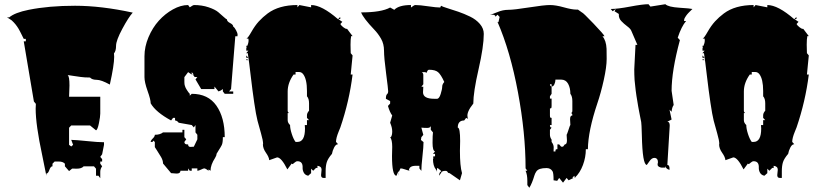

<svg xmlns="http://www.w3.org/2000/svg" viewBox="-20 -762 3848 904"><path d="M341.3 32.2 319.8 31.7 305.2 43.5 285.6 21V8.8Q275.9 -1.5 256.8 -1.5H237.3L227.1 8.8V21Q218.3 21 212.4 38.1Q206.5 55.2 198.2 55.2V65.4Q193.4 39.1 178.7 -31.2Q147.9 -174.8 147.9 -250.5Q147.9 -265.6 148.9 -272.9L139.6 -284.2L91.8 -567.4H101.6V-579.1H91.8Q90.3 -581.5 85.7 -591.1Q81.1 -600.6 79.6 -603.5Q78.1 -606.4 73.7 -615Q69.3 -623.5 67.1 -627Q64.9 -630.4 60.3 -637.5Q55.7 -644.5 52.5 -647.9Q49.3 -651.4 44.4 -657Q39.6 -662.6 35.2 -666Q20.5 -676.3 12.7 -680.2H23.4Q49.8 -702.6 115.2 -715.8Q210 -734.9 333.3 -734.9Q456.5 -734.9 605 -702.6Q585.4 -681.2 555.9 -626.2Q526.4 -571.3 526.4 -546.4Q526.4 -521.5 516.6 -510.7L517.6 -494.6Q517.6 -455.6 497.1 -363.8Q456.5 -386.2 435.1 -386.2Q413.6 -386.2 403.8 -397Q377.9 -397 359.6 -399.7Q341.3 -402.3 324.5 -404.8Q307.6 -407.2 298.3 -408.7Q307.1 -403.8 307.1 -359.4L305.2 -306.6H452.1V-227.5Q452.1 -212.9 445.8 -181.9Q439.5 -150.9 432.1 -148.4L403.8 -171.4H315.4L305.2 -160.6V-80.1L315.4 -72.3L324.2 -80.1L315.4 -103.5Q338.4 -103 389.9 -97.7Q441.4 -92.3 469.7 -92.3V-80.1L460.9 -35.6L452.1 -23.4L460.9 -12.7V-1.5H452.1V8.8L460.9 21Q452.1 33.2 452.1 46.9V77.1L443.4 65.4H432.1V32.2L422.4 21H374Q364.3 32.2 341.3 32.2Z M927.2 -342.8 900.4 -388.2 909.2 -398.9Q895.5 -398.9 894.5 -401.4Q892.6 -407.7 885.3 -411.1H892.6L882.8 -422.4V-411.1L865.7 -422.4L848.1 -398.9V-376Q848.1 -363.8 850.6 -357.7Q853 -351.6 854 -348.6Q855 -345.7 858.4 -340.8Q861.8 -335.9 862.8 -334Q867.2 -326.7 873.5 -320.3V-311.5L882.8 -320.3Q960 -320.3 999 -264.4Q1038.1 -208.5 1038.1 -116.2H1029.3Q1029.3 -89.4 1024.2 -79.1Q1019 -68.8 1011.5 -57.4Q1003.9 -45.9 999.5 -37.6Q999.5 -29.3 992.7 -18.6Q971.2 14.6 971.2 42L961.9 35.6V42Q960 40 952.6 35.4Q945.3 30.8 941.7 30.8Q938 30.8 926.8 36.4Q915.5 42 909.2 42V30.8H882.8V42H873.5L865.7 30.8V42H829.6Q829.6 55.2 811.5 55.2L785.6 53.2L747.6 7.8Q747.6 -6.8 738.3 -22.7Q729 -38.6 719.2 -53.5Q709.5 -68.4 709 -69.3V-93.8L700.7 -100.1L698.7 -93.8H689.5Q689.5 -100.6 699.2 -109.9Q709 -119.1 709 -127.4Q733.9 -127.4 747.6 -138.7H838.9V-150.9H848.1V-116.2L856.9 -106L848.1 -93.8Q848.1 -82 862.3 -82H865.7Q865.7 -70.3 876.5 -70.3L892.6 -71.3L909.2 -106V-127.4L900.4 -138.7V-173.3L892.6 -162.1L882.8 -173.3L821.3 -184.1Q814.5 -193.8 804.2 -194.8V-207H794.9L785.6 -194.8Q713.4 -233.9 689.5 -275.4Q689.5 -293 674.8 -334Q660.2 -375 660.2 -398.9V-497.1Q660.2 -542 679.2 -586.9Q698.2 -631.8 727.8 -664.6Q757.3 -697.3 794.2 -717.8Q831.1 -738.3 865.7 -738.3L873.5 -727.5Q889.6 -738.3 892.6 -738.3Q930.7 -738.3 961.7 -727.8Q992.7 -717.3 1007.6 -704.8Q1022.5 -692.4 1033.7 -681.9Q1044.9 -671.4 1048.3 -671.4Q1048.3 -661.1 1063.2 -653.6Q1078.1 -646 1078.1 -636.7Q1085 -632.3 1091.8 -618.9Q1098.6 -605.5 1098.6 -600.3Q1098.6 -595.2 1098.1 -591.3H1087.9L1067.9 -342.8L1058.6 -331.5H1078.1V-320.3H1038.1L1029.3 -331.5V-342.8Q1020.5 -335 1008.8 -331.5L989.7 -354.5V-342.8Z M1333 35.6Q1304.7 -21 1284.7 -21Q1283.7 -21 1247.6 -7.8Q1246.6 -22.5 1232.2 -42.7Q1217.8 -63 1217.8 -83H1218.8Q1218.8 -100.6 1209 -133.8Q1199.2 -167 1192.4 -193.8Q1185.5 -220.7 1177 -278.3Q1168.5 -335.9 1160.4 -405.5Q1152.3 -475.1 1146.5 -512.7L1143.1 -510.7L1139.6 -511.7L1149.4 -523.4H1139.6V-535.6H1141.1L1139.6 -546.9L1144 -545.9Q1150.4 -559.6 1150.4 -572.3L1149.4 -580.1H1140.1Q1147 -582.5 1163.6 -611.8Q1180.2 -641.1 1198.7 -661.4Q1217.3 -681.6 1240.2 -698.7Q1293.5 -738.3 1380.4 -738.3V-727.5L1389.6 -738.3L1444.8 -727.5V-738.3Q1495.1 -738.3 1571.8 -671.4L1581.5 -682.1L1582.5 -673.3L1573.7 -671.4L1591.8 -659.2L1582.5 -648.9Q1585.4 -642.6 1595.7 -634.3Q1606 -626 1612.3 -626H1614.3L1640.1 -591.8H1633.3Q1630.4 -579.1 1630.4 -551.3Q1630.4 -523.4 1631.3 -511.7L1640.1 -501L1631.3 -411.1H1640.1Q1624.5 -285.2 1582.5 -162.1Q1580.6 -156.7 1574.2 -141.6Q1562 -111.8 1562 -93.8L1571.8 -83Q1561 -83 1553.2 -67.6Q1545.4 -52.2 1543 -37.6Q1524.4 -16.1 1518.8 1Q1513.2 18.1 1513.2 44.4V75.7H1503.4Q1491.7 75.7 1491.7 62.5L1494.1 37.1Q1494.1 21 1474.6 18.6V29.3L1468.3 28.3L1454.6 42L1444.8 32.2V53.2L1431.2 65.4Q1416.5 62.5 1410.4 51Q1404.3 39.6 1404.8 27.8Q1406.2 -2.9 1380.4 -2.9Q1374 -2.9 1366.5 3.9Q1358.9 10.7 1357.2 10.7Q1355.5 10.7 1353.5 7.8ZM1380.4 -93.8Q1416 -93.8 1416 -157.2Q1416 -168 1415 -173.3H1425.3V-196.3H1435.1L1425.3 -207V-219.2Q1425.3 -230 1435.1 -240.7V-275.4Q1435.1 -297.9 1425.3 -308.6V-333.5Q1425.3 -389.6 1407.2 -413.1Q1399.4 -422.9 1388.7 -422.9H1371.6V-411.1H1362.3Q1334.5 -372.1 1334.5 -331.5V-240.7Q1334.5 -234.4 1340.3 -229.5H1334.5V-196.3Q1334.5 -183.6 1345.7 -173.3Q1345.7 -156.2 1353.8 -131.3Q1361.8 -106.4 1371.6 -93.8ZM1149.4 -489.7H1139.6V-501ZM1149.4 -479H1139.6L1141.1 -484.4Z M2020.5 -16.6 2019.5 -22.5Q2019.5 -24.9 2020.5 -25.9H2028.3V-37.6H2018.6L2028.3 -48.8Q2016.6 -52.2 2016.6 -89.1Q2016.6 -126 2018.6 -138.7L2008.3 -150.9V-168.9Q2005.9 -159.7 1991.5 -159.7Q1977.1 -159.7 1963.9 -161.1L1973.1 -127L1963.9 -116.2L1961.9 -103L1973.1 -93.8H1974.1Q1974.1 -71.3 1969 -25.6Q1963.9 20 1963.9 42.5L1954.6 30.8V18.6H1937.5Q1906.2 18.6 1905.3 41Q1899.4 40 1886.2 35.4Q1873 30.8 1865.7 30.8L1856.4 50.3V42.5L1846.7 65.4Q1825.7 65.4 1825.7 -27.8L1826.7 -70.3Q1826.7 -104 1816.9 -116.2H1820.3Q1826.7 -125 1826.7 -143.3Q1826.7 -161.6 1816.9 -184.1L1826.7 -218.3Q1815.4 -232.9 1806.6 -263.2L1816.9 -274.4V-286.1L1796.9 -296.9Q1796.9 -314 1802.2 -318.4Q1807.6 -322.8 1807.6 -332.5Q1807.6 -342.3 1797.9 -416.5Q1788.1 -490.7 1788.1 -523.2Q1788.1 -555.7 1773.9 -580.1Q1759.8 -604.5 1741.7 -623Q1690.4 -676.8 1680.2 -703.6Q1775.4 -703.6 1816.9 -726.6L1836.4 -715.8Q1857.9 -738.3 1915 -738.3V-726.6Q1930.7 -738.3 1934.6 -738.3Q1956.5 -738.3 1995.6 -732.4Q2034.7 -726.6 2052.7 -726.6L2056.6 -734.9Q2062 -731 2086.2 -723.6Q2110.4 -716.3 2137.9 -706.8Q2165.5 -697.3 2193.4 -683.8Q2221.2 -670.4 2239.5 -649.2Q2257.8 -627.9 2257.8 -602.5Q2257.8 -543.5 2233.2 -435.8Q2208.5 -328.1 2208.5 -274.4Q2175.8 -233.9 2181.6 -210.4Q2181.6 -205.6 2184.1 -202.1L2174.8 -207L2165.5 -194.8Q2135.3 -194.8 2135.3 -161.1Q2146.5 -161.1 2146.5 -98.1L2145.5 -51.8Q2145.5 20 2155.3 53.2L2145.5 86.9L2096.7 53.2Q2089.8 53.2 2087.4 47.9Q2085 42.5 2077.1 42.5Q2069.3 42.5 2064.9 44.2Q2060.5 45.9 2059.1 48.1Q2057.6 50.3 2054.2 55.7Q2050.8 61 2047.4 65.4Q2047.4 48.8 2058.1 44.4Q2058.1 43 2041 29.3L2037.6 30.8V47.4Q2037.1 41.5 2032.2 35.6Q2018.6 19 2018.6 -14.2Q2020.5 -14.2 2020.5 -16.6ZM1973.1 -353.5 1971.7 -327.6Q1971.7 -296.9 2024.4 -296.9H2037.6Q2047.9 -296.9 2054.9 -319.6Q2062 -342.3 2062 -353.8Q2062 -365.2 2071.8 -376Q2056.2 -410.6 2042.7 -422.1Q2029.3 -433.6 2000.5 -433.6Q1994.6 -433.6 1991.5 -426.3Q1988.3 -418.9 1987.3 -418.9L1982.4 -422.4H1965.3Q1968.3 -421.9 1970.7 -417.7Q1973.1 -413.6 1973.1 -409.7V-365.2L1963.9 -353.5ZM1856.4 65.4Q1855.5 62 1855.5 56.9Q1855.5 51.8 1856.4 50.3ZM1905.3 41 1912.1 42.5H1905.3Z M2313 -683.1Q2313 -692.9 2297.4 -692.9H2286.1Q2297.4 -694.3 2322.3 -705.1Q2347.2 -715.8 2373.8 -715.8Q2400.4 -715.8 2471.2 -727.1Q2542 -738.3 2569.3 -738.3Q2596.7 -738.3 2634.8 -727.5Q2672.9 -716.8 2693.8 -716.8H2701.2L2719.7 -703.6Q2724.1 -703.6 2773.9 -651.6Q2823.7 -599.6 2826.2 -591.3H2816.4Q2834 -571.8 2835.9 -532.2Q2836.4 -521.5 2836.4 -484.4Q2836.4 -447.3 2822.8 -385.5Q2809.1 -323.7 2792.5 -275.4Q2749 -146 2748 -59.6H2738.3Q2738.3 -21.5 2724.6 15.1Q2710.9 51.8 2687 74.2L2683.6 65.4L2674.8 75.7H2680.7L2657.2 86.9L2647.9 75.7L2630.9 98.1L2612.8 75.7L2603.5 89.4L2586.4 86.9Q2586.4 52.2 2581.5 44.4Q2572.3 29.3 2553.5 29.3Q2534.7 29.3 2522.7 33.2Q2510.7 37.1 2504.9 45.9Q2499 54.7 2496.1 64.5Q2484.9 102.1 2472.2 122.1L2462.9 109.4V89.4Q2462.9 60.5 2454.6 42H2462.9L2454.6 30.8Q2454.6 -134.8 2418.7 -327.6Q2382.8 -520.5 2322.3 -659.2L2326.7 -657.2L2332.5 -682.1L2322.3 -692.9ZM2586.9 -68.8 2586.4 -48.8H2595.2Q2595.2 -56.2 2596.7 -57.9Q2598.1 -59.6 2604.5 -59.6V-82H2612.8L2622.1 -71.3H2630.9L2639.2 -82Q2649.4 -82 2649.4 -101.1L2647.9 -127.4Q2649.9 -130.4 2653.8 -142.1Q2663.6 -173.3 2665.5 -173.3L2664.1 -200.7Q2664.1 -218.3 2674.8 -218.3Q2674.8 -229.5 2668 -229.5Q2674.8 -231.4 2674.8 -240.7V-286.1Q2674.8 -308.6 2665.5 -320.3Q2665.5 -348.1 2654.8 -367.7Q2644 -387.2 2622.1 -387.2H2595.2Q2595.2 -376 2590.3 -365.2Q2585.4 -354.5 2577.1 -354.5V-365.2H2569.3Q2569.3 -361.3 2571.8 -357.9Q2574.2 -354.5 2577.1 -354.5V-320.3L2569.3 -308.6V-297.9H2577.1V-263.2Q2577.1 -254.4 2575.2 -252.9Q2573.2 -251.5 2569.3 -251.5V-218.3Q2569.3 -209.5 2571.3 -208.3Q2573.2 -207 2577.1 -207V-173.3H2569.3Q2569.3 -161.1 2577.1 -161.1L2569.3 -150.9V-127.4Q2569.3 -115.7 2577.1 -104.5V-93.8Q2586.9 -81.1 2586.9 -68.8ZM2683.6 75.7 2687 74.2 2689.9 75.7Z M3133.3 -170.4 3122.1 14.6Q3132.3 14.6 3132.3 32.2V37.6Q3116.2 34.2 3112.8 20V26.9L3100.6 27.3Q3091.8 28.3 3084 23.9Q3076.2 19.5 3076.2 13.4Q3076.2 7.3 3077.1 3.9H3078.1Q3078.1 -18.6 3060.5 -18.6Q3048.8 -18.6 3038.1 -3.2Q3027.3 12.2 3025.4 14.6Q3004.9 13.7 3002 -126Q3000.5 -180.2 2999 -187.3Q2997.6 -194.3 2993.9 -213.1Q2990.2 -231.9 2989 -238.3Q2987.8 -244.6 2984.6 -262Q2981.4 -279.3 2980.5 -287.1L2976.6 -310.5Q2974.1 -326.2 2973.1 -335.7Q2972.2 -345.2 2970.5 -359.6Q2968.8 -374 2967.8 -385.3Q2966.3 -411.6 2966.3 -435.5L2972.2 -550.8H2981L2952.1 -617.7Q2948.2 -627 2932.9 -638.4Q2917.5 -649.9 2905.3 -662.8Q2893.1 -675.8 2893.6 -692.4V-696.3L2873.5 -709L2879.4 -719.7L2864.7 -709L2855.5 -719.7Q2887.7 -719.7 2947 -731Q3006.3 -742.2 3033.2 -742.2L3042.5 -731L3112.8 -742.2Q3126 -729 3179 -725.6Q3231.9 -722.2 3240.2 -719.7Q3239.7 -719.2 3236.1 -715.8Q3232.4 -712.4 3231.2 -710.9Q3230 -709.5 3226.3 -706.1Q3222.7 -702.6 3220.7 -700.4Q3218.8 -698.2 3215.6 -694.6Q3212.4 -690.9 3210.7 -688.2Q3209 -685.5 3206.8 -682.1Q3204.6 -678.7 3203.1 -675.8Q3200.7 -669.4 3200.7 -663.1H3210.4Q3188.5 -637.7 3170.9 -584.5L3181.2 -573.2Q3142.1 -428.2 3142.1 -334.5L3151.9 -267.6Q3144 -257.3 3142.1 -235.8L3132.3 -245.6L3142.1 -199.2L3122.1 -189Q3133.3 -189 3133.3 -170.4Z M3481 35.6Q3452.6 -21 3432.6 -21Q3431.6 -21 3395.5 -7.8Q3394.5 -22.5 3380.1 -42.7Q3365.7 -63 3365.7 -83H3366.7Q3366.7 -100.6 3356.9 -133.8Q3347.2 -167 3340.3 -193.8Q3333.5 -220.7 3325 -278.3Q3316.4 -335.9 3308.3 -405.5Q3300.3 -475.1 3294.4 -512.7L3291 -510.7L3287.6 -511.7L3297.4 -523.4H3287.6V-535.6H3289.1L3287.6 -546.9L3292 -545.9Q3298.3 -559.6 3298.3 -572.3L3297.4 -580.1H3288.1Q3294.9 -582.5 3311.5 -611.8Q3328.1 -641.1 3346.7 -661.4Q3365.2 -681.6 3388.2 -698.7Q3441.4 -738.3 3528.3 -738.3V-727.5L3537.6 -738.3L3592.8 -727.5V-738.3Q3643.1 -738.3 3719.7 -671.4L3729.5 -682.1L3730.5 -673.3L3721.7 -671.4L3739.7 -659.2L3730.5 -648.9Q3733.4 -642.6 3743.7 -634.3Q3753.9 -626 3760.3 -626H3762.2L3788.1 -591.8H3781.2Q3778.3 -579.1 3778.3 -551.3Q3778.3 -523.4 3779.3 -511.7L3788.1 -501L3779.3 -411.1H3788.1Q3772.5 -285.2 3730.5 -162.1Q3728.5 -156.7 3722.2 -141.6Q3710 -111.8 3710 -93.8L3719.7 -83Q3709 -83 3701.2 -67.6Q3693.4 -52.2 3690.9 -37.6Q3672.4 -16.1 3666.7 1Q3661.1 18.1 3661.1 44.4V75.7H3651.4Q3639.6 75.7 3639.6 62.5L3642.1 37.1Q3642.1 21 3622.6 18.6V29.3L3616.2 28.3L3602.5 42L3592.8 32.2V53.2L3579.1 65.4Q3564.5 62.5 3558.3 51Q3552.2 39.6 3552.7 27.8Q3554.2 -2.9 3528.3 -2.9Q3522 -2.9 3514.4 3.9Q3506.8 10.7 3505.1 10.7Q3503.4 10.7 3501.5 7.8ZM3528.3 -93.8Q3564 -93.8 3564 -157.2Q3564 -168 3563 -173.3H3573.2V-196.3H3583L3573.2 -207V-219.2Q3573.2 -230 3583 -240.7V-275.4Q3583 -297.9 3573.2 -308.6V-333.5Q3573.2 -389.6 3555.2 -413.1Q3547.4 -422.9 3536.6 -422.9H3519.5V-411.1H3510.3Q3482.4 -372.1 3482.4 -331.5V-240.7Q3482.4 -234.4 3488.3 -229.5H3482.4V-196.3Q3482.4 -183.6 3493.7 -173.3Q3493.7 -156.2 3501.7 -131.3Q3509.8 -106.4 3519.5 -93.8ZM3297.4 -489.7H3287.6V-501ZM3297.4 -479H3287.6L3289.1 -484.4Z"/></svg>

Font: Butcherman
Style: Regular
Weight: 400
Version: Version 001.004